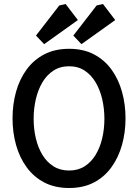

<svg xmlns="http://www.w3.org/2000/svg" viewBox="-20 -936 690 960"><path d="M325.6 4Q254.6 4 201.5 -23.6Q148.5 -51.3 113.1 -100Q77.8 -148.6 60.2 -211.4Q42.7 -274.2 42.7 -344Q42.7 -414.4 60.2 -477.2Q77.8 -540 113.1 -588.4Q148.5 -636.8 201.5 -664.4Q254.6 -692 325.6 -692Q396.6 -692 449.4 -664.4Q502.2 -636.8 537.3 -588.4Q572.4 -540 590 -477.2Q607.6 -414.4 607.6 -344Q607.6 -274.2 590 -211.4Q572.4 -148.6 537.3 -100Q502.2 -51.3 449.4 -23.6Q396.6 4 325.6 4ZM325.6 -83.4Q370.1 -83.4 403.2 -104.5Q436.2 -125.6 458.1 -161.7Q480 -197.8 491 -244.4Q502 -291 502 -342Q502 -393 491 -440.2Q480 -487.3 458.1 -524.4Q436.2 -561.4 403.2 -583Q370.1 -604.7 325.6 -604.7Q280.6 -604.7 247.3 -583Q214 -561.4 192.1 -524.4Q170.2 -487.3 159.2 -440.2Q148.2 -393 148.2 -342Q148.2 -291 159.2 -244.4Q170.2 -197.8 192.1 -161.7Q214 -125.6 247.3 -104.5Q280.6 -83.4 325.6 -83.4ZM200.7 -715.2 159.9 -758.1 276.4 -908.7 308.1 -916 369.4 -835.7ZM387.3 -715.2 346.6 -758.1 463.1 -908.7 494.8 -916 556.1 -835.7Z"/></svg>

Font: Kreon Light
Style: Regular
Weight: 300
Designer: Julia Petretta
Foundry: Julia Petretta and Eli Heuer
Version: Version 2.002